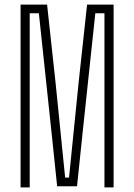

<svg xmlns="http://www.w3.org/2000/svg" viewBox="-20 -820 587 840"><path d="M70 0V-800H186L223 -459L265 -43H282L324 -459L361 -800H477V0H437V-252V-762H397L340 -226L317 -5H230L207 -226L150 -762H110V-252V0Z"/></svg>

Font: Big Shoulders Text Thin Thin
Style: Regular
Weight: 250
Version: Version 2.002